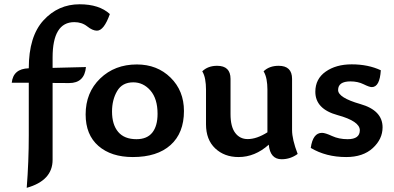

<svg xmlns="http://www.w3.org/2000/svg" viewBox="-20 -731 1850 902"><path d="M105.5 151.4Q115.2 27.8 115.2 -95.2V-342.3H35.2Q42 -408.2 115.2 -410.2Q115.2 -560.1 184.3 -635.5Q253.4 -710.9 354 -710.9Q446.3 -710.9 496.1 -665Q468.3 -586.9 435.5 -586.9Q415 -586.9 389.9 -606.9Q364.7 -627 329.1 -627Q227.1 -627 227.1 -460.4V-412.1L383.8 -416Q377 -340.8 304.7 -340.8L227.1 -341.3V20Q227.1 117.2 105.5 151.4Z M604 6.8Q502.4 6.8 442.4 -45.4Q382.3 -97.7 382.3 -193.4Q382.3 -296.4 450.7 -362.3Q519 -428.2 623 -428.2Q718.3 -428.2 781.2 -366.5Q844.2 -304.7 844.2 -209.5Q844.2 -106 781.2 -49.6Q718.3 6.8 604 6.8ZM621.1 -77.1Q670.9 -77.1 695.6 -108.2Q720.2 -139.2 720.2 -196.3Q720.2 -267.1 686.8 -305.7Q653.3 -344.2 606 -344.2Q554.2 -344.2 530.3 -303.2Q506.3 -262.2 506.3 -207Q506.3 -145.5 535.2 -111.3Q564 -77.1 621.1 -77.1Z M947.8 -311Q947.8 -335.9 943.8 -357.9Q939.9 -379.9 930.2 -396Q957 -421.9 1000 -421.9Q1063 -421.9 1063 -360.4V-194.8Q1063 -135.7 1085 -106.7Q1106.9 -77.6 1143.6 -77.6Q1186 -77.6 1236.3 -109.4V-311Q1236.3 -335.9 1232.2 -357.9Q1228 -379.9 1218.3 -396Q1245.1 -421.9 1289.1 -421.9Q1352.1 -421.9 1352.1 -360.4V-120.1Q1352.1 -76.2 1378.4 -7.8Q1344.2 17.1 1303.2 17.1Q1249 17.1 1242.7 -51.3Q1177.7 6.8 1100.6 6.8Q1034.2 6.8 991 -33.9Q947.8 -74.7 947.8 -147Z M1606.4 6.8Q1511.7 6.8 1439.9 -36.1Q1449.7 -106.9 1492.7 -106.9Q1507.8 -106.9 1540 -92Q1572.3 -77.1 1613.3 -77.1Q1670.4 -77.1 1670.4 -119.1Q1670.4 -161.6 1565.9 -190.2Q1461.4 -218.8 1461.4 -299.8Q1461.4 -360.4 1510 -394.5Q1558.6 -428.7 1632.3 -428.7Q1709.5 -428.7 1769 -400.9Q1764.2 -321.8 1726.6 -321.8Q1715.3 -321.8 1688.2 -335.2Q1661.1 -348.6 1626.5 -348.6Q1568.4 -348.6 1568.4 -308.1Q1568.4 -272 1672.9 -242.2Q1777.3 -212.4 1777.3 -132.8Q1777.3 -77.6 1731.4 -35.4Q1685.5 6.8 1606.4 6.8Z"/></svg>

Font: Bainsley
Style: Bold
Weight: 700
Designer: Paul James MIller
Foundry: High-Logic / Made with FontCreator
Version: Version 1.411;March 28, 2021;FontCreator 13.0.0.2683 64-bit